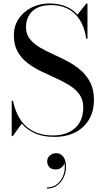

<svg xmlns="http://www.w3.org/2000/svg" viewBox="-20 -780 604 1115"><path d="M295.5 15Q229 15 183 -5.8Q137 -26.5 106.5 -62L54.5 10H48V-195H55.5Q64 -152 81.5 -115.2Q99 -78.5 127 -51.2Q155 -24 194.5 -8.8Q234 6.5 287.5 6.5Q340.5 6.5 380 -12.2Q419.5 -31 441.5 -67.2Q463.5 -103.5 463.5 -156.5Q463.5 -200.5 441.8 -231Q420 -261.5 384 -284Q348 -306.5 305 -325.8Q262 -345 219 -365.8Q176 -386.5 140 -414Q104 -441.5 82.2 -480.5Q60.5 -519.5 60.5 -575Q60.5 -630 89 -671.8Q117.5 -713.5 164.5 -736.8Q211.5 -760 267.5 -760Q318 -760 359.2 -744Q400.5 -728 430 -695L481.5 -760H488V-555H481Q471 -622 442.8 -665.5Q414.5 -709 372.2 -729.8Q330 -750.5 277.5 -750.5Q205.5 -750.5 168.2 -715.2Q131 -680 131 -622Q131 -582.5 152.5 -554.8Q174 -527 209 -506Q244 -485 286.2 -466Q328.5 -447 370.5 -425Q412.5 -403 447.5 -373.2Q482.5 -343.5 504 -301.5Q525.5 -259.5 525.5 -200Q525.5 -135 497.5 -86.8Q469.5 -38.5 417.8 -11.8Q366 15 295.5 15ZM252.5 315V308.5Q290.5 308.5 316 285.5Q341.5 262.5 351.2 227Q361 191.5 352.5 156H355Q356.5 166.5 350.5 177.5Q344.5 188.5 332.5 196.2Q320.5 204 304.5 204Q278.5 204 266.2 190.2Q254 176.5 254 157Q254 143.5 261 132.8Q268 122 280.2 115.8Q292.5 109.5 307.5 109.5Q331 109.5 347.2 130Q363.5 150.5 363.5 188.5Q363.5 219 350.8 248Q338 277 313.2 296Q288.5 315 252.5 315Z"/></svg>

Font: Bodoni Moda 28pt
Style: Regular
Weight: 400
Designer: Owen Earl
Foundry: indestructible type
Version: Version 2.005